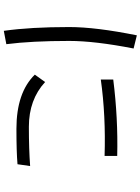

<svg xmlns="http://www.w3.org/2000/svg" viewBox="119 -876 761 1040"><g transform="rotate(90 500.0 -355.5)"><path d="M126 -349.6Q126 -493.2 170.9 -715.8Q194.3 -710 242.2 -698.2Q201.2 -488.3 201.2 -349.6Q201.2 -145.5 218.8 -8.8Q194.3 -3.9 146.5 4.9Q126 -139.6 126 -349.6ZM410.2 -520.5Q410.2 -537.1 410.2 -587.9Q619.1 -614.3 824.2 -609.4Q824.2 -586.9 824.2 -541Q605.5 -547.9 410.2 -520.5ZM383.8 -163.1Q393.6 -176.8 423.8 -218.8Q519.5 -130.9 666 -130.9Q786.1 -130.9 878.9 -137.7Q876 -115.2 869.1 -69.3Q801.8 -63.5 676.8 -63.5Q481.4 -63.5 383.8 -163.1Z"/></g></svg>

Font: Gothic A1
Style: Regular
Weight: 400
Designer: HanYang I&C Co.,Ltd.
Version: Version 2.50